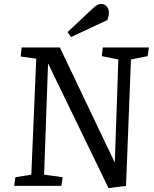

<svg xmlns="http://www.w3.org/2000/svg" viewBox="-20 -944 784 975"><path d="M563 -118 581 -642 497 -659 502 -703H736L730 -659L645 -642L620 0L531 11L224 -622L204 -57L298 -44L292 0H52L58 -44L139 -57L164 -646L85 -657L90 -703H284ZM452 -902Q464 -913 473.5 -918.5Q483 -924 493 -924Q511 -924 522 -911Q533 -898 533 -879Q533 -871 531 -862Q529 -853 525 -842L341 -756L323 -781Z"/></svg>

Font: Literata 18pt
Style: Italic
Weight: 400
Italic angle: -2°
Designer: Latin by Veronika Burian and Jose Scaglione. Greek by Irene Vlachou. Cyrillic by Vera Evstafieva
Foundry: TypeTogether
Version: Version 3.103;gftools[0.9.29]